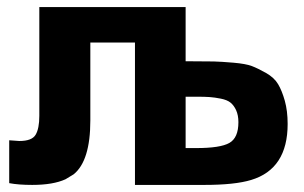

<svg xmlns="http://www.w3.org/2000/svg" viewBox="-20 -522 858 542"><path d="M35 -124Q70 -124 80.5 -141.5Q91 -159 91 -195V-502H504V-349Q510 -349 520 -349Q563 -349 583.5 -348.5Q604 -348 639 -345Q674 -342 691 -335.5Q708 -329 731 -316Q754 -303 765 -284.5Q776 -266 784 -237.5Q792 -209 792 -172Q792 -45 689 -14Q643 0 557 0H361V-402H235V-182Q235 -68 188 -30L165 -16Q130 0 71 0Q32 0 6 -5V-126L34 -124ZM534 -104Q602 -104 627.5 -118.5Q653 -133 653 -177Q653 -197 646.5 -211Q640 -225 630.5 -232.5Q621 -240 603.5 -243.5Q586 -247 572 -248Q558 -249 534 -249H504V-104Z"/></svg>

Font: cwTeXHei
Style: Medium
Weight: 500
Version: Version 1.17